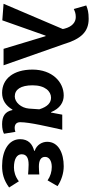

<svg xmlns="http://www.w3.org/2000/svg" viewBox="463 -1315 866 1832"><g transform="rotate(90 896.0 -399.0)"><path d="M174 12 320 -401H325L446 0H603L401 -575C352 -738 284 -812 160 -812C97 -812 67 -803 32 -789L66 -670C89 -681 109 -689 143 -689C194 -689 235 -652 253 -583L257 -565L16 0Z M866 14C934 14 987 -19 1026 -85H1030C1044 -14 1090 14 1165 14C1207 14 1237 6 1256 -4L1238 -113C1225 -108 1212 -106 1201 -106C1169 -106 1146 -121 1146 -159C1146 -248 1189 -426 1218 -560H1074L1054 -453H1050C1015 -539 956 -574 891 -574C761 -574 644 -463 644 -276C644 -93 733 14 866 14ZM900 -107C835 -107 794 -162 794 -277C794 -398 853 -453 912 -453C959 -453 998 -422 1023 -341L1016 -242C1010 -168 956 -107 900 -107Z M1563 14C1635 14 1698 -1 1769 -53L1710 -146C1665 -111 1617 -99 1578 -99C1497 -99 1452 -127 1452 -172C1452 -218 1484 -239 1551 -239C1581 -239 1613 -236 1645 -234V-341C1619 -339 1592 -337 1569 -337C1507 -337 1477 -358 1477 -396C1477 -436 1516 -460 1573 -460C1618 -460 1662 -447 1701 -420L1756 -515C1701 -552 1633 -574 1566 -574C1443 -574 1333 -525 1333 -416C1333 -369 1361 -316 1419 -297V-292C1353 -275 1308 -235 1308 -158C1308 -46 1421 14 1563 14Z"/></g></svg>

Font: Source Han Sans CN
Style: Bold
Weight: 700
Designer: Ryoko NISHIZUKA 西塚涼子 (kana, bopomofo & ideographs); Paul D. Hunt (Latin, Greek & Cyrillic); Sandoll Communications 산돌커뮤니
Foundry: Adobe
Version: Version 2.001;hotconv 1.0.107;makeotfexe 2.5.65593